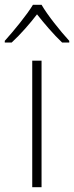

<svg xmlns="http://www.w3.org/2000/svg" viewBox="-46 -784 310 804"><path d="M128 -764H92C67 -722 11 -654 -26 -613V-606H3C40 -640 80 -686 109 -724C139 -686 178 -640 214 -606H244V-613C207 -653 152 -722 128 -764ZM128 0V-530H89V0Z"/></svg>

Font: Noto Sans Tamil ExtraLight
Style: Regular
Weight: 200
Designer: Jelle Bosma - Monotype Design Team
Foundry: Monotype Imaging Inc.
Version: Version 2.004